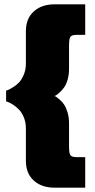

<svg xmlns="http://www.w3.org/2000/svg" viewBox="-20 -745 440 890"><path d="M8.3 -275V-300V-325Q11.7 -325.8 17.9 -328.3Q24.2 -330.8 40 -340.4Q55.8 -350 67.9 -362.5Q80 -375 90 -398.3Q100 -421.7 100 -450V-600Q100 -659.2 136.7 -692.1Q173.3 -725 233.3 -725H375V-583.3H333.3Q311.7 -583.3 305.8 -573.3Q300 -563.3 300 -533.3V-425Q300 -398.3 293.3 -375.4Q286.7 -352.5 276.7 -339.2Q266.7 -325.8 256.7 -316.7Q246.7 -307.5 240 -303.3L233.3 -300Q235.8 -299.2 240.4 -296.2Q245 -293.3 256.7 -283.3Q268.3 -273.3 277.1 -260.4Q285.8 -247.5 292.9 -224.6Q300 -201.7 300 -175V-66.7Q300 -36.7 305.8 -26.7Q311.7 -16.7 333.3 -16.7H375V125H233.3Q173.3 125 136.7 92.1Q100 59.2 100 0V-150Q100 -178.3 90.4 -201.2Q80.8 -224.2 67.5 -237.5Q54.2 -250.8 40.8 -259.6Q27.5 -268.3 18.3 -271.7Z"/></svg>

Font: BoonTook
Style: Regular
Weight: 400
Designer: Sungsit Sawaiwan
Foundry: FontUni
Version: Version 3.0